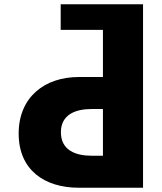

<svg xmlns="http://www.w3.org/2000/svg" viewBox="-20 -880 758 900"><path d="M462.5 -369V-150H409.5C335.5 -150 265.5 -175 265.5 -260C265.5 -344 335.5 -369 409.5 -369ZM650.5 -860H264.5V-740H462.5V-519H349.5C188.5 -519 67.5 -424 67.5 -254C67.5 -83 188.5 0 349.5 0H650.5Z"/></svg>

Font: Sztylet
Style: Bd
Weight: 700
Foundry: Cannot Into Space Fonts, PlusOne Fonts
Version: Version 0.12